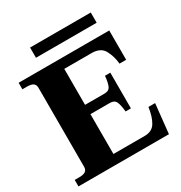

<svg xmlns="http://www.w3.org/2000/svg" viewBox="-193 -984 1061 1123"><g transform="rotate(-30 337.0 -422.5)"><path d="M582 -776H172V-845H582ZM643 -198 622 0H11V-44H42Q71 -44 84 -53.5Q97 -63 97 -83V-617Q97 -637 84 -646.5Q71 -656 42 -656H11V-700H623V-502H578Q574 -551 551.5 -594Q529 -637 468 -637H283V-394H415Q445 -394 455 -416.5Q465 -439 469 -483H505V-242H469Q465 -286 455 -308.5Q445 -331 415 -331H283V-62H495Q544 -62 566.5 -98.5Q589 -135 598 -198Z"/></g></svg>

Font: Taviraj Bold
Style: Regular
Weight: 700
Designer: Katatrad Team
Foundry: CadsonDemak
Version: Version 1.030